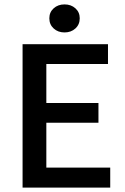

<svg xmlns="http://www.w3.org/2000/svg" viewBox="-20 -856 571 876"><path d="M191.4 -564V-386.2H429.2V-295.9H191.4V-91.3H482.9V0H83V-654.3H472.7V-564ZM274.4 -835.9Q304.2 -835.9 324 -818.1Q343.8 -800.3 343.8 -772.5Q343.8 -744.1 324 -726.1Q304.2 -708 274.4 -708Q244.6 -708 224.9 -726.1Q205.1 -744.1 205.1 -772.5Q205.1 -800.3 224.9 -818.1Q244.6 -835.9 274.4 -835.9Z"/></svg>

Font: Varta
Style: Bold
Weight: 700
Designer: Joana Correia, Viktoriya Grabowska, Eben Sorkin
Foundry: Sorkin Type
Version: Version 1.002; ttfautohint (v1.3) -l 8 -r 24 -G 200 -x 12 -H